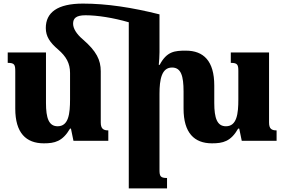

<svg xmlns="http://www.w3.org/2000/svg" viewBox="-20 -784 1589 1069"><path d="M910 207C873 207 868 197 868 162V-261C868 -342 880 -408 938 -408C988 -408 1002 -361 1002 -275V-179C1002 -44 1062 14 1160 14C1221 14 1265 4 1306 -68H1312L1326 0H1520V-58C1492 -58 1478 -67 1478 -102V-492H1265V-434C1302 -434 1307 -424 1307 -389V-231C1307 -151 1299 -81 1238 -81C1189 -81 1173 -126 1173 -211V-308C1173 -445 1113 -502 1015 -502C952 -502 909 -498 869 -423H864C866 -447 868 -468 868 -493V-704C717 -742 574 -764 442 -764C299 -764 235 -714 235 -628C235 -581 258 -547 304 -508C348 -470 370 -432 370 -378V-231C370 -151 362 -81 301 -81C252 -81 236 -126 236 -211V-492H23V-434C61 -434 65 -424 65 -386V-179C65 -44 125 14 224 14C284 14 328 4 370 -68H375L389 0H583V-58C556 -58 541 -67 541 -102V-387C541 -450 517 -499 442 -564C404 -596 387 -627 387 -652C387 -680 401 -699 456 -699C522 -699 611 -685 697 -660V265H910Z"/></svg>

Font: Noto Serif Armenian Extra
Style: Regular
Weight: 800
Designer: Monotype Design Team
Foundry: Monotype Imaging Inc.
Version: Version 1.901